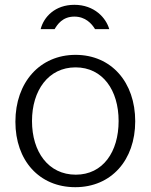

<svg xmlns="http://www.w3.org/2000/svg" viewBox="-20 -768 626 798"><path d="M434 -647C421 -693 373 -748 289 -748C209 -748 162 -698 149 -647H207C218 -665 239 -699 289 -699C335 -699 361 -670 375 -647ZM293 10C442 10 542 -102 542 -264C542 -426 443 -540 294 -540C146 -540 44 -426 44 -262C44 -101 143 10 293 10ZM295 -42C181 -42 113 -137 113 -265C113 -392 181 -488 294 -488C407 -488 473 -393 473 -265C473 -137 408 -42 295 -42Z"/></svg>

Font: 18Franklin Light
Style: Regular
Weight: 300
Designer: Pablo Impallari, Rodrigo Fuenzalida (Modified by Dan O. Williams)
Version: Version 0.025;PS 000.025;hotconv 1.0.88;makeotf.lib2.5.64775